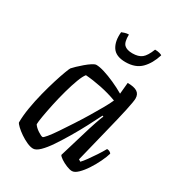

<svg xmlns="http://www.w3.org/2000/svg" viewBox="-169 -813 852 921"><g transform="rotate(30 257.0 -352.0)"><path d="M151 0Q136 0 116 -9Q96 -18 77 -31Q58 -44 45 -56.5Q32 -69 30 -75Q30 -112 37.5 -157Q45 -202 56.5 -247Q68 -292 80 -330.5Q92 -369 101.5 -394Q111 -419 114 -423Q120 -430 133 -442.5Q146 -455 162 -468.5Q178 -482 192 -491Q206 -500 214 -500Q232 -500 259.5 -491.5Q287 -483 319.5 -468.5Q352 -454 381 -437L387 -500Q423 -500 440 -489Q457 -478 457 -454Q457 -438 445.5 -385Q434 -332 413.5 -250.5Q393 -169 368 -66L379 -59Q389 -69 403.5 -89Q418 -109 433.5 -132.5Q449 -156 460 -176Q469 -176 475.5 -172Q482 -168 484 -164Q478 -143 464.5 -115Q451 -87 434 -61Q417 -35 399 -17.5Q381 0 366 0Q354 0 335.5 -7.5Q317 -15 302 -25Q287 -35 284 -42L337 -218Q343 -238 349 -255Q355 -272 359.5 -284.5Q364 -297 367 -301L361 -304Q344 -270 322.5 -229Q301 -188 277 -147.5Q253 -107 230.5 -73.5Q208 -40 187.5 -20Q167 0 151 0ZM163 -71Q167 -71 182 -89Q197 -107 217.5 -137.5Q238 -168 261.5 -204Q285 -240 307 -276.5Q329 -313 346.5 -344Q364 -375 372 -394Q329 -410 282.5 -419.5Q236 -429 195 -432Q184 -419 172 -387Q160 -355 148.5 -313.5Q137 -272 128 -230Q119 -188 113.5 -155.5Q108 -123 108 -110Q117 -96 136 -83.5Q155 -71 163 -71ZM327 -581Q274 -581 253.5 -612Q233 -643 238 -695Q243 -697 253.5 -700.5Q264 -704 276 -704Q275 -662 289.5 -648Q304 -634 335 -634Q368 -634 386.5 -648.5Q405 -663 421 -704Q435 -704 446 -701Q457 -698 460 -695Q444 -643 413 -612Q382 -581 327 -581Z"/></g></svg>

Font: Texturina 12pt Light
Style: Italic
Weight: 300
Italic angle: -11°
Designer: Guillermo Torres Carreño
Foundry: Omnibus-Type
Version: Version 1.002